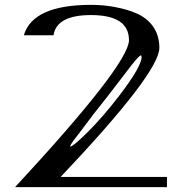

<svg xmlns="http://www.w3.org/2000/svg" viewBox="-20 -770 790 790"><path d="M469.7 -375Q562.5 -496.1 562.5 -535.2Q562.5 -542 559.6 -542Q552.7 -542 520.5 -501L423.8 -375Q423.8 -375 365.2 -300.8L314.5 -233.4Q310.5 -227.5 298.8 -212.9Q287.1 -198.2 282.2 -191.4Q268.6 -171.9 268.6 -168Q268.6 -167 269.5 -167Q281.2 -167 345.7 -231.4Q403.3 -289.1 469.7 -375ZM667 -42V0H42Q508.8 -503.9 510.7 -604.5Q510.7 -708 354.5 -708Q212.9 -708 200.2 -625H78.1Q115.2 -750 354.5 -750Q406.2 -750 452.1 -741.2Q504.9 -731.4 542 -714.8Q585.9 -695.3 610.4 -660.2Q635.7 -623 635.7 -573.2Q635.7 -470.7 229.5 -42Z"/></svg>

Font: okolaksMetalik
Style: bold
Weight: 700
Width: 7
Version: Version 0.6